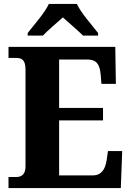

<svg xmlns="http://www.w3.org/2000/svg" viewBox="-20 -951 663 971"><path d="M120 -784V-771H197C219 -795 269 -837 298 -863C326 -838 379 -792 400 -771H476V-784C447 -822 389 -886 369 -931H227C207 -886 149 -822 120 -784ZM23 0H591L598 -187H526L519 -139C512 -95 493 -64 449 -64H279V-342H501V-405H279V-650H422C468 -650 484 -626 489 -575L493 -527H566L563 -714H23V-658H62C87 -658 109 -651 109 -600V-109C109 -74 93 -56 64 -56H23Z"/></svg>

Font: Noto Serif Lao SemiCondensed ExtraBold
Style: Regular
Weight: 800
Width: 4
Designer: Monotype Design Team
Foundry: Monotype Imaging Inc.
Version: Version 2.003